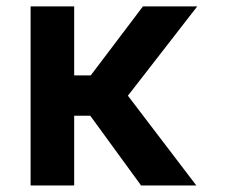

<svg xmlns="http://www.w3.org/2000/svg" viewBox="-20 -565 691 585"><path d="M415.5 -545.5H581L369.7 -273.4L578.1 0H409.8L255 -212.4H206V0H73.2V-545.5H206V-335.2H256.4Z"/></svg>

Font: Riot Sans
Style: Bold
Weight: 600
Designer: Rasmus Andersson
Foundry: rsms
Version: Version 4.001